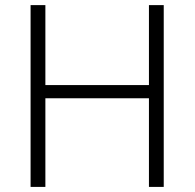

<svg xmlns="http://www.w3.org/2000/svg" viewBox="-20 -734 764 754"><path d="M623 -713.9H564.9V-399.9H158.2V-713.9H100.1V0H158.2V-348.1H564.9V0H623Z"/></svg>

Font: Noto Reveo Sans
Style: Regular
Weight: 300
Designer: Monotype Design Team
Foundry: Monotype Imaging Inc.
Version: Version 2.007